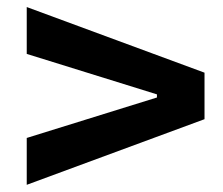

<svg xmlns="http://www.w3.org/2000/svg" viewBox="-20 -616 626 540"><path d="M55.2 -96.2V-228L421.4 -341.8V-350.6L55.2 -464.4V-596.2L555.2 -411.6V-280.8Z"/></svg>

Font: Cascadia Mono
Style: Bold
Weight: 700
Monospace: yes
Designer: Aaron Bell
Foundry: Saja Typeworks
Version: Version 2404.023; ttfautohint (v1.8.4)